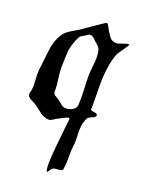

<svg xmlns="http://www.w3.org/2000/svg" viewBox="-126 -519 589 774"><g transform="rotate(20 168.5 -132.0)"><path d="M202.1 -139.6Q202.1 -156.2 200.7 -183.1Q199.2 -210 199.2 -228.5Q199.2 -245.1 202.1 -270.5Q205.1 -295.9 205.1 -307.6Q205.1 -325.2 201.2 -340.8Q200.2 -345.7 197.3 -350.1Q194.3 -354.5 191.9 -356.9Q189.5 -359.4 184.1 -363.8Q178.7 -368.2 176.8 -370.1Q174.8 -372.1 171.4 -375.5Q168 -378.9 166 -380.4Q164.1 -381.8 161.1 -383.8Q158.2 -385.7 155.3 -386.7Q152.3 -387.7 148.4 -387.7Q144.5 -387.7 129.9 -377Q127.9 -376 120.1 -371.6Q112.3 -367.2 109.4 -362.3Q99.6 -343.8 94.2 -325.2Q88.9 -306.6 87.9 -297.9Q86.9 -289.1 85.9 -264.2Q85 -239.3 85 -230.5V-220.7Q85 -204.1 88.9 -176.8Q92.8 -149.4 92.8 -134.8V-122.1Q92.8 -116.2 96.7 -112.3Q100.6 -108.4 109.4 -103.5Q118.2 -98.6 120.1 -96.7Q124 -93.8 129.4 -89.4Q134.8 -85 138.2 -82Q141.6 -79.1 146.5 -77.1Q151.4 -75.2 157.2 -75.2H159.2Q175.8 -76.2 188 -84Q200.2 -91.8 201.2 -105.5Q202.1 -119.1 202.1 -139.6ZM109.4 -8.8Q98.6 -8.8 89.4 -12.7Q80.1 -16.6 74.7 -20Q69.3 -23.4 58.6 -32.2Q47.9 -41 42 -44.9Q37.1 -48.8 24.9 -54.7Q12.7 -60.5 6.3 -65.9Q0 -71.3 0 -78.1V-84Q4.9 -97.7 4.9 -118.2Q4.9 -125 3.9 -142.1Q2.9 -159.2 2.9 -168Q2.9 -185.5 5.9 -203.1Q7.8 -218.8 10.3 -240.7Q12.7 -262.7 14.2 -274.9Q15.6 -287.1 20.5 -304.7Q25.4 -322.3 35.2 -338.9Q43 -353.5 54.7 -362.8Q66.4 -372.1 84 -381.8Q101.6 -391.6 112.3 -399.4Q125 -409.2 190.4 -453.1Q194.3 -455.1 195.3 -455.1Q199.2 -455.1 203.1 -449.2Q207 -443.4 210.9 -435.1Q214.8 -426.8 217.8 -422.9Q220.7 -418.9 225.1 -412.1Q229.5 -405.3 233.9 -400.9Q238.3 -396.5 244.1 -394.5Q252.9 -391.6 258.8 -391.6Q265.6 -391.6 280.8 -397.5Q295.9 -403.3 306.6 -405.3H308.6Q310.5 -405.3 310.5 -403.3Q310.5 -399.4 294.9 -377.9Q279.3 -356.4 277.3 -352.5Q254.9 -297.9 254.9 -208Q254.9 -194.3 255.4 -169.9Q255.9 -145.5 255.9 -136.7Q255.9 -126 255.9 -119.6Q255.9 -113.3 255.4 -110.8Q254.9 -108.4 254.9 -107.4Q254.9 -101.6 270 -100.1Q285.2 -98.6 285.2 -90.8Q285.2 -83 270.5 -77.6Q255.9 -72.3 252 -66.4Q239.3 -43 239.3 -8.8Q239.3 -2.9 239.7 10.7Q240.2 24.4 240.2 31.2V43Q240.2 44.9 239.7 46.9Q239.3 48.8 239.3 50.8Q236.3 69.3 236.3 97.7V120.1Q236.3 135.7 233.4 156.2Q232.4 163.1 225.6 165Q218.8 167 208 167.5Q197.3 168 191.4 170.9Q187.5 172.9 182.1 182.1Q176.8 191.4 174.8 191.4L172.9 189.5Q168.9 182.6 168.9 158.2Q168.9 133.8 173.3 86.4Q177.7 39.1 182.1 1Q186.5 -37.1 186.5 -38.1Q186.5 -43.9 182.6 -43.9Q177.7 -43.9 161.1 -35.2Q144.5 -26.4 140.6 -24.4Q135.7 -22.5 126 -15.6Q116.2 -8.8 109.4 -8.8Z"/></g></svg>

Font: Isabella
Style: Medium
Weight: 500
Designer: John Stracke
Version: Version 001.202